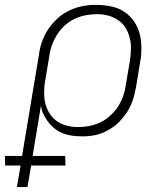

<svg xmlns="http://www.w3.org/2000/svg" viewBox="-66 -548 686 783"><path d="M3 215 18 127H-45L-46 88H24L93 -326Q95 -342 99 -357.5Q103 -373 109 -388Q115 -403 123.5 -417.5Q132 -432 142.5 -445Q153 -458 165.5 -470Q178 -482 191.5 -491Q205 -500 220.5 -507Q236 -514 251.5 -518.5Q267 -523 285.5 -525.5Q304 -528 315 -528H328Q345 -528 362 -526Q379 -524 395.5 -520Q412 -516 426.5 -508.5Q441 -501 453 -491Q465 -481 475 -468.5Q485 -456 492 -441.5Q499 -427 503.5 -410.5Q508 -394 509.5 -377.5Q511 -361 510.5 -341Q510 -321 508 -310L489 -194Q486 -179 482.5 -164Q479 -149 473.5 -134Q468 -119 460.5 -105Q453 -91 443 -78Q433 -65 422 -53Q411 -41 397.5 -31.5Q384 -22 370 -14.5Q356 -7 341 -2Q326 3 308 5.5Q290 8 280 8H266Q247 8 229 5.5Q211 3 194 -3Q177 -9 163 -19Q149 -29 137.5 -42Q126 -55 116 -73Q106 -91 104 -103L101 -117L67 88H200L201 127H61L46 215ZM242 -30H254Q267 -30 280 -31.5Q293 -33 306 -36Q319 -39 332 -44Q345 -49 356.5 -56Q368 -63 379 -72.5Q390 -82 399.5 -92.5Q409 -103 416 -114.5Q423 -126 429 -138.5Q435 -151 439.5 -166Q444 -181 445 -190L464 -301Q466 -315 467 -328.5Q468 -342 468 -355.5Q468 -369 465.5 -382Q463 -395 459 -407Q455 -419 448.5 -430.5Q442 -442 433.5 -451Q425 -460 414 -467Q403 -474 391.5 -479Q380 -484 364.5 -487Q349 -490 340 -490H328Q315 -490 301.5 -488.5Q288 -487 275 -484Q262 -481 249.5 -476Q237 -471 225 -464Q213 -457 202 -447.5Q191 -438 182 -427.5Q173 -417 166 -405.5Q159 -394 153 -381.5Q147 -369 142.5 -354Q138 -339 137 -331L119 -223Q116 -209 115 -195Q114 -181 114 -167.5Q114 -154 116 -140.5Q118 -127 122 -115Q126 -103 132.5 -91.5Q139 -80 147.5 -70.5Q156 -61 166.5 -53.5Q177 -46 189.5 -41Q202 -36 217.5 -33Q233 -30 242 -30Z"/></svg>

Font: Iosevka Aile Extralight
Style: Italic
Weight: 200
Italic angle: -9°
Designer: Belleve Invis
Foundry: Belleve Invis
Version: Version 31.1.0; ttfautohint (v1.8.4)